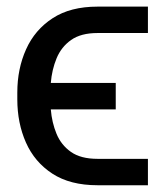

<svg xmlns="http://www.w3.org/2000/svg" viewBox="-20 -548 489 568"><path d="M268.5 -78.1H417.6V0H268.5Q187.5 0 134.9 -34.3Q82.4 -68.5 56.8 -126.2Q31.2 -183.9 31.2 -254.3V-274.1Q31.2 -344.5 57.2 -402.2Q83.1 -459.9 135.7 -494.1Q188.2 -528.4 268.5 -528.4H417.6V-450.3H268.5Q219.5 -450.3 190.3 -429.7Q161.2 -409.1 147.4 -375.5Q133.5 -342 130.3 -302.6H322.4V-224.4H130.3Q133.5 -185.4 147.2 -152.2Q160.9 -119 190 -98.5Q219.1 -78.1 268.5 -78.1Z"/></svg>

Font: Inter UI
Style: Regular
Weight: 400
Designer: Rasmus Andersson
Foundry: rsms
Version: 3.2;8d6f07862